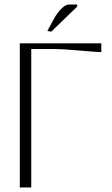

<svg xmlns="http://www.w3.org/2000/svg" viewBox="-20 -823 490 843"><path d="M318.8 -793.9 205.1 -684.1 188 -687 217.8 -742.2Q231.4 -767.1 249.8 -785.2Q268.1 -803.2 283.2 -803.2H318.8ZM66.9 -632.8H424.8V-594.2Q406.7 -594.2 329.1 -601.1Q251.5 -607.9 219.2 -607.9H117.2V0H66.9Z"/></svg>

Font: Resagokr
Style: Light
Weight: 300
Designer: gluk
Foundry: gluk
Version: Version 0.95